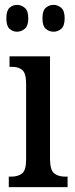

<svg xmlns="http://www.w3.org/2000/svg" viewBox="-20 -767 308 787"><path d="M16 0V-43H26Q54 -43 70.5 -56Q87 -69 87 -113V-423Q87 -466 72 -479.5Q57 -493 30 -493H19V-536H185V-117Q185 -71 201.5 -57Q218 -43 247 -43H257V0ZM200 -637Q181 -637 167.5 -649Q154 -661 154 -692Q154 -723 167.5 -735Q181 -747 200 -747Q217 -747 231 -735Q245 -723 245 -692Q245 -661 231 -649Q217 -637 200 -637ZM50 -637Q32 -637 19 -649Q6 -661 6 -692Q6 -723 19 -735Q32 -747 50 -747Q67 -747 81.5 -735Q96 -723 96 -692Q96 -661 81.5 -649Q67 -637 50 -637Z"/></svg>

Font: Noto Serif Myanmar ExtraCondensed Medium
Style: Regular
Weight: 500
Width: 2
Designer: Ben Mitchell and the Monotype Design Team
Foundry: Monotype Imaging Inc.
Version: Version 2.106; ttfautohint (v1.8.4.7-5d5b)